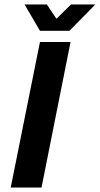

<svg xmlns="http://www.w3.org/2000/svg" viewBox="-20 -840 447 860"><path d="M159 -652H296L166 0H28ZM291 -702H159L90 -820H190L232 -757H234L298 -820H407Z"/></svg>

Font: mr_Source Sans Pro
Style: Bold Italic
Weight: 700
Italic angle: -11°
Designer: Paul D. Hunt
Foundry: Adobe Systems Incorporated
Version: Version 1.036;July 10, 2024;FontCreator 11.5.0.2430 64-bit